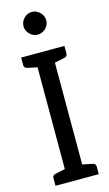

<svg xmlns="http://www.w3.org/2000/svg" viewBox="-141 -988 590 1037"><g transform="rotate(-15 154.0 -470.0)"><path d="M33 0V-41Q33 -59 49 -62L105 -74V-643L49 -655Q33 -658 33 -676V-717H275V-676Q275 -658 259 -655L202 -643V-74L259 -62Q275 -59 275 -41V0ZM152 -813Q127 -813 108 -832Q89 -851 89 -876Q89 -902 108 -921Q127 -940 152 -940Q178 -940 197 -921Q216 -902 216 -876Q216 -851 197 -832Q178 -813 152 -813Z"/></g></svg>

Font: Aleo
Style: Regular
Weight: 400
Designer: Alessio Laiso
Foundry: Alessio Laiso
Version: Version 2.001; ttfautohint (v1.8.4.7-5d5b);gftools[0.9.29]